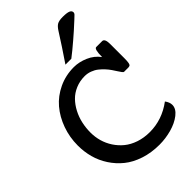

<svg xmlns="http://www.w3.org/2000/svg" viewBox="-298 -1128 1249 1249"><g transform="rotate(-45 326.0 -504.0)"><path d="M329.6 -788.1Q399.4 -890.6 452.6 -975.1Q469.2 -1001.5 485.8 -1011Q502.4 -1020.5 536.1 -1020.5Q575.2 -1020.5 591.6 -1013.4Q607.9 -1006.3 607.9 -990.7Q607.9 -983.9 601.3 -976.6Q594.7 -969.2 577.6 -954.1Q560.5 -939 550.3 -929.2Q533.2 -912.6 477.8 -865Q422.4 -817.4 383.8 -788.1ZM606.9 -485.4H566.4Q562 -485.4 555.2 -494.4Q548.3 -503.4 539.3 -517.6Q530.3 -531.7 518.6 -549.1Q506.8 -566.4 491 -583.5Q475.1 -600.6 457.3 -614.7Q439.5 -628.9 415.3 -637.9Q391.1 -647 365.2 -647Q319.8 -647 281.2 -630.6Q242.7 -614.3 215.8 -586.7Q189 -559.1 169.7 -522.2Q150.4 -485.4 141.4 -444.3Q132.3 -403.3 132.3 -360.4Q132.3 -319.3 143.3 -280.5Q154.3 -241.7 177 -207Q199.7 -172.4 231.7 -146.2Q263.7 -120.1 309.1 -104.7Q354.5 -89.4 407.7 -89.4Q521.5 -89.4 617.7 -161.1Q636.7 -135.7 636.7 -111.3Q636.7 -76.2 598.9 -46.6Q561 -17.1 505.9 -2Q450.7 13.2 394.5 13.2Q319.3 13.2 256.1 -7.8Q192.9 -28.8 148.9 -64.5Q105 -100.1 74 -147.7Q43 -195.3 28.6 -248.5Q14.2 -301.8 14.2 -358.4Q14.2 -435.1 39.1 -504.4Q64 -573.7 107.9 -625.5Q151.9 -677.2 216.8 -707.8Q281.7 -738.3 356.9 -738.3Q404.8 -738.3 453.9 -717Q502.9 -695.8 533.2 -654.3Q533.2 -727.5 552.2 -727.5H606.9Q630.4 -727.5 630.4 -676.8V-546.4Q630.4 -518.6 627.7 -505.6Q625 -492.7 620.8 -489.5Q616.7 -486.3 606.9 -485.4Z"/></g></svg>

Font: Coustard
Style: Regular
Weight: 400
Foundry: vernon adams
Version: Version 1.001